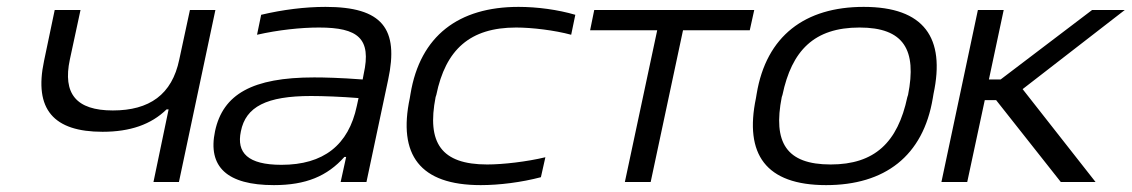

<svg xmlns="http://www.w3.org/2000/svg" viewBox="-20 -529 3289 558"><path d="M500 0 606 -500H532L501 -356C480 -254 414 -208 308 -208C201 -208 162 -257 183 -356L214 -500H139L108 -352C78 -211 136 -146 278 -146C358 -146 419 -167 464 -211H470L426 0Z M926 -509C867 -509 802 -501 739 -486L727 -428C789 -442 854 -449 907 -449C1021 -449 1060 -417 1037 -314L1034 -298C968 -303 922 -304 893 -304C713 -304 628 -255 605 -148C583 -44 640 9 776 9C869 9 931 -17 981 -73H986L970 0H1045L1108 -297C1140 -446 1091 -509 926 -509ZM680 -147C694 -219 755 -250 884 -250C919 -250 973 -248 1022 -244L1017 -221C993 -107 920 -50 798 -50C700 -50 667 -85 680 -147Z M1173 -256 1171 -244C1136 -79 1200 9 1377 9C1431 9 1495 1 1552 -14L1565 -72C1511 -59 1442 -51 1396 -51C1262 -51 1220 -114 1246 -247L1248 -253C1275 -385 1346 -449 1480 -449C1526 -449 1592 -441 1640 -428L1652 -486C1601 -501 1541 -509 1487 -509C1313 -509 1201 -425 1173 -256Z M1796 0H1871L1965 -441H2159L2172 -500H1707L1695 -441H1890Z M2179 -256 2177 -244C2143 -81 2205 9 2381 9C2551 9 2663 -75 2691 -244L2693 -256C2728 -419 2666 -509 2490 -509C2320 -509 2207 -425 2179 -256ZM2252 -247 2254 -253C2281 -382 2346 -449 2478 -449C2607 -449 2645 -384 2619 -253L2617 -247C2589 -115 2522 -51 2394 -51C2265 -51 2226 -115 2252 -247Z M2822 -500 2716 0H2791L2842 -238H2875L3063 0H3164L2952 -270L3249 -500H3154L2888 -298H2854L2897 -500Z"/></svg>

Font: LT Wave Light
Style: Italic
Weight: 300
Designer: Daniel Lyons
Version: Version 2.5 (Glyphs App)